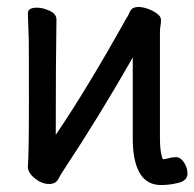

<svg xmlns="http://www.w3.org/2000/svg" viewBox="-20 -509 558 551"><path d="M442 22Q364 22 361 -104V-344Q264 -174 164 -23Q155 -10 147.5 4.5Q140 19 121 19Q100 19 80 3Q60 -13 60 -31Q63 -61 63 -225Q63 -374 62.5 -395Q62 -416 61 -438.5Q60 -461 60 -471Q60 -487 86 -487Q103 -487 122.5 -478Q142 -469 142 -453Q140 -335 140 -122Q231 -256 344 -459Q346 -460 353 -476Q359 -489 378 -489Q389 -489 403.5 -484Q418 -479 430 -470.5Q442 -462 442 -452Q442 -441 440.5 -434.5Q439 -428 439 -415V-115Q439 -85 442.5 -68.5Q446 -52 448 -52Q454 -52 464 -55Q474 -58 485 -58Q498 -58 508 -43Q518 -28 518 -11Q518 9 493 15.5Q468 22 442 22Z"/></svg>

Font: LXGW WenKai Mono Medium
Style: Regular
Weight: 500
Monospace: yes
Designer: LXGW / Fontworks Inc.
Foundry: LXGW / Fontworks Inc.
Version: Version 1.520; June 14, 2025